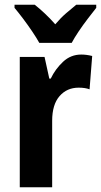

<svg xmlns="http://www.w3.org/2000/svg" viewBox="-20 -786 424 806"><path d="M321 -557Q343 -557 367 -551L356 -411Q338 -418 310 -418Q261 -418 230 -382.5Q199 -347 199 -279V0H63V-547H167L187 -456H193Q212 -496 244.5 -526.5Q277 -557 321 -557ZM145 -606Q134 -626 115.5 -653.5Q97 -681 77 -707.5Q57 -734 41 -753V-766H126Q145 -751 167.5 -730Q190 -709 212 -684Q235 -711 257 -730Q279 -749 300 -766H384V-753Q369 -734 349 -708Q329 -682 310.5 -654.5Q292 -627 281 -606Z"/></svg>

Font: Noto Sans Arabic Cond
Style: Bold
Weight: 700
Width: 3
Designer: Monotype Design Team, Nadine Chahine, Nizar Qandah and Khaled Hosny
Foundry: Monotype Imaging Inc.
Version: Version 2.012; ttfautohint (v1.8.4.7-5d5b)